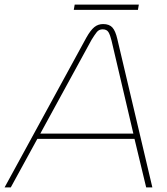

<svg xmlns="http://www.w3.org/2000/svg" viewBox="-55 -818 730 838"><path d="M-35 0 322 -654Q340 -686 356.5 -699.5Q373 -713 395 -713Q422 -713 435.5 -698Q449 -683 457 -648L610 0H583L532 -212H108L-8 0ZM121 -235H527L432 -640Q426 -665 418.5 -677.5Q411 -690 393 -690Q377 -690 367.5 -678Q358 -666 345 -645ZM267 -775 271 -798H551L547 -775Z"/></svg>

Font: MuseoModerno Thin Thin
Style: Italic
Weight: 250
Italic angle: -9°
Version: Version 1.003